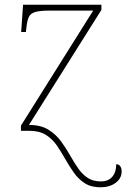

<svg xmlns="http://www.w3.org/2000/svg" viewBox="-20 -556 537 816"><path d="M407 240Q367 240 340 222.5Q313 205 294 178Q275 151 258 121Q241 91 222 63Q203 35 175.5 17.5Q148 0 105 0H69V-22L376 -511H193Q152 -511 131.5 -505.5Q111 -500 103.5 -485.5Q96 -471 93 -445L90 -420H70L78 -536H411V-514L103 -25Q153 -25 185.5 -5Q218 15 240 45.5Q262 76 280 108Q297 138 314 162Q331 186 353.5 200.5Q376 215 409 215Q440 215 457 195.5Q474 176 474 142Q485 142 491 150.5Q497 159 497 172Q497 202 471.5 221Q446 240 407 240Z"/></svg>

Font: Noto Serif Thin
Style: Regular
Weight: 100
Designer: Monotype Design Team
Foundry: Monotype Imaging Inc.
Version: Version 2.015